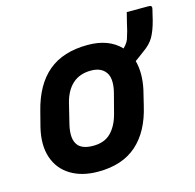

<svg xmlns="http://www.w3.org/2000/svg" viewBox="-98 -748 876 862"><g transform="rotate(-15 340.0 -317.5)"><path d="M356 -550Q454 -550 508 -493Q510 -496 513 -498.5Q516 -501 519 -505Q529 -517 533 -528.5Q537 -540 544 -565Q546 -576 552.5 -601Q559 -626 564 -647H667Q683 -647 679 -631Q678 -625 673.5 -608.5Q669 -592 667 -581Q655 -535 639 -507Q623 -479 588 -455Q576 -446 566 -438.5Q556 -431 546 -424Q562 -366 546 -291L529 -221Q503 -107 435.5 -47.5Q368 12 256 12Q180 12 128 -20Q76 -52 56.5 -110.5Q37 -169 56 -248L74 -318Q103 -434 172 -492Q241 -550 356 -550ZM340 -435Q288 -435 255 -405.5Q222 -376 208 -321L185 -227Q177 -194 179.5 -168.5Q182 -143 197 -127Q218 -106 264 -106Q316 -106 346 -136Q376 -166 390 -218L414 -310Q423 -344 420.5 -371Q418 -398 401 -414Q380 -435 340 -435Z"/></g></svg>

Font: Recursive Sn Lnr St
Style: Bold Italic
Weight: 700
Italic angle: -15°
Version: Version 1.079;hotconv 1.0.112;makeotfexe 2.5.65598; ttfautoh